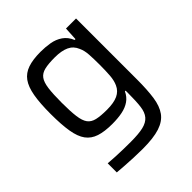

<svg xmlns="http://www.w3.org/2000/svg" viewBox="-198 -649 986 986"><g transform="rotate(-45 295.0 -156.0)"><path d="M273 206Q241 206 207.5 204.5Q174 203 144 201Q114 199 93 197V131Q117 133 146 134.5Q175 136 203.5 136.5Q232 137 255 137Q313 137 346 129Q379 121 396 101Q413 81 417.5 45Q422 9 422 -47V-68H417Q404 -40 381 -24Q358 -8 326 -1.5Q294 5 253 5Q197 5 160.5 -7Q124 -19 103 -47.5Q82 -76 73.5 -127Q65 -178 65 -255Q65 -333 74 -384Q83 -435 104 -464Q125 -493 161.5 -505.5Q198 -518 254 -518Q288 -518 321 -512.5Q354 -507 380.5 -489Q407 -471 421 -437H427L431 -510H504V-66Q504 8 496.5 60Q489 112 466 144Q443 176 397 191Q351 206 273 206ZM285 -66Q335 -66 364 -79.5Q393 -93 406 -122Q417 -146 419.5 -179Q422 -212 422 -256Q422 -298 420 -330.5Q418 -363 407 -386Q394 -418 364 -432Q334 -446 285 -446Q239 -446 211.5 -439.5Q184 -433 170 -414Q156 -395 151 -357Q146 -319 146 -256Q146 -193 151 -155Q156 -117 170 -98Q184 -79 211.5 -72.5Q239 -66 285 -66Z"/></g></svg>

Font: Saira Thin
Style: Regular
Weight: 400
Version: Version 1.101